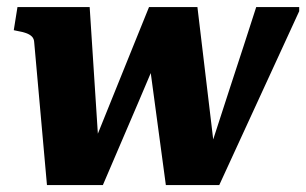

<svg xmlns="http://www.w3.org/2000/svg" viewBox="-20 -532 880 552"><path d="M275.8 0H115L78.4 -409.6Q78 -420.4 72 -426.6Q66 -432.8 55.6 -436.6Q45.2 -440.4 29 -443.2L19.6 -445.2L30.2 -511.6H237.8L267.2 -57.2L229.8 -69.4Q252 -124.8 274.4 -180Q296.8 -235.2 319.1 -290.7Q341.4 -346.2 363.8 -401.4Q386.2 -456.6 408.4 -511.6H547.6L601.8 -57.2L569.6 -59.2Q588.2 -115.8 606.4 -172.5Q624.6 -229.2 643.1 -285.6Q661.6 -342 680.1 -398.7Q698.6 -455.4 716.6 -511.6H840.2V-499.8Q811.4 -437.2 782.7 -374.7Q754 -312.2 725.3 -249.9Q696.6 -187.6 667.9 -125.1Q639.2 -62.6 610.4 0H456.8L410.8 -341.4L429.4 -359.6Q404.4 -300 378.6 -239.9Q352.8 -179.8 327.3 -120.2Q301.8 -60.6 275.8 0Z"/></svg>

Font: Roboto Serif 20pt
Style: Italic
Weight: 400
Italic angle: -10°
Designer: Greg Gazdowicz
Foundry: Commercial Type
Version: Version 1.008